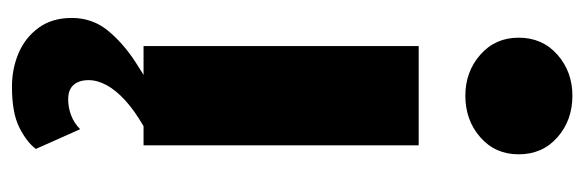

<svg xmlns="http://www.w3.org/2000/svg" viewBox="-348 -409 977 321"><g transform="rotate(90 140.5 -248.5)"><path d="M43 -627Q43 -588 71.5 -563Q100 -538 140 -538Q181 -538 209.5 -563Q238 -588 238 -627Q238 -667 209.5 -692Q181 -717 140 -717Q100 -717 71.5 -692Q43 -667 43 -627ZM57 -460V0H223V-460ZM196 106Q186 116 173 121Q160 126 146 126Q130 126 122 117Q114 108 114 92Q114 77 122.5 61.5Q131 46 148 30.5Q165 15 191 0L150 -25Q115 -7 83 14Q51 35 30.5 60.5Q10 86 10 120Q10 153 26.5 175.5Q43 198 69 209Q95 220 125 220Q169 220 193.5 207.5Q218 195 229 180Z"/></g></svg>

Font: Jost ExtraBold
Style: Regular
Weight: 800
Version: Version 3.710